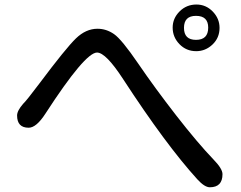

<svg xmlns="http://www.w3.org/2000/svg" viewBox="-20 -833 1040 828"><path d="M827.1 -813.5Q868.2 -813.5 897.5 -783.2Q926.8 -752.9 926.8 -712.9Q926.8 -669.9 896.5 -641.1Q866.2 -612.3 826.2 -612.3Q783.2 -612.3 753.9 -642.6Q724.6 -672.9 724.6 -713.9Q724.6 -753.9 754.4 -783.7Q784.2 -813.5 827.1 -813.5ZM825.2 -764.6Q773.4 -764.6 773.4 -712.9Q773.4 -661.1 825.2 -661.1Q877.9 -661.1 877.9 -713.9Q877.9 -764.6 825.2 -764.6ZM398.4 -606.4Q346.7 -606.4 175.8 -342.8Q136.7 -282.2 103.5 -282.2Q53.7 -282.2 53.7 -335Q53.7 -355.5 80.1 -385.7Q94.7 -399.4 150.4 -473.6Q264.6 -626 307.6 -667.5Q350.6 -709 400.4 -709Q438.5 -709 471.7 -686Q504.9 -663.1 576.2 -558.6Q647.5 -454.1 739.7 -335.4Q832 -216.8 900.4 -145.5Q939.5 -105.5 939.5 -82Q939.5 -25.4 884.8 -25.4Q862.3 -25.4 831.1 -59.6Q695.3 -209 510.7 -492.2Q436.5 -606.4 398.4 -606.4Z"/></svg>

Font: MotoyaLMaru
Style: W3 mono
Weight: 400
Version: Version 1.01